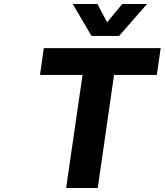

<svg xmlns="http://www.w3.org/2000/svg" viewBox="-20 -941 824 961"><path d="M180.2 -565.9 199.2 -700.2H784.2L765.1 -565.9H550.8L469.2 0H311L393.1 -565.9ZM344.2 -920.9H467.8L516.1 -829.1L591.8 -920.9H715.8L576.2 -761.2H438Z"/></svg>

Font: Trueno SemiBold
Style: Italic
Weight: 600
Designer: Julieta Ulanovsky
Foundry: Julieta Ulanovsky
Version: Version 3.001b | FøM Fix